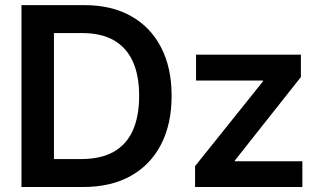

<svg xmlns="http://www.w3.org/2000/svg" viewBox="-20 -748 1282 768"><path d="M312 0H128.4V-111.8H305.2Q382.8 -111.8 434.3 -140.6Q485.8 -169.4 511.2 -226.1Q536.6 -282.7 536.6 -364.7Q536.6 -446.3 511.2 -502.2Q485.8 -558.1 435.3 -586.9Q384.8 -615.7 309.1 -615.7H124.5V-727.5H317.4Q425.8 -727.5 503.9 -683.8Q582 -640.1 624.3 -558.6Q666.5 -477.1 666.5 -364.7Q666.5 -251.5 624 -169.7Q581.5 -87.9 502.4 -43.9Q423.3 0 312 0ZM195.8 -727.5V0H65.9V-727.5ZM760.3 0V-83.5L1032.2 -422.9V-425.8H764.2V-529.3H1183.6V-439.9L919.4 -106V-103H1189.5V0Z"/></svg>

Font: Inter 24pt SemiBold
Style: Regular
Weight: 600
Designer: Rasmus Andersson
Foundry: rsms
Version: Version 4.001;git-66647c0bb